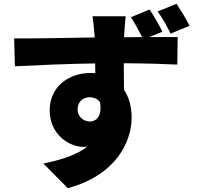

<svg xmlns="http://www.w3.org/2000/svg" viewBox="-20 -883 1040 1005"><path d="M904 -863 805 -823C832 -786 853 -747 873 -707L972 -748C955 -783 929 -825 904 -863ZM504 -347C515 -270 482 -247 449 -247C418 -247 386 -273 386 -309C386 -355 419 -374 449 -374C472 -374 492 -365 504 -347ZM763 -833 665 -793C688 -758 706 -724 724 -689L630 -688V-699C631 -717 635 -779 638 -798H464C467 -783 471 -746 475 -698L476 -687C347 -685 170 -681 54 -682L58 -536C180 -542 328 -549 478 -551L479 -500L454 -501C337 -501 240 -427 240 -306C240 -177 344 -114 418 -114L436 -115C377 -69 294 -45 207 -27L335 102C586 34 669 -139 669 -268C669 -323 656 -373 629 -413L628 -552C754 -551 848 -548 908 -545L910 -689H761L830 -717C813 -752 788 -796 763 -833Z"/></svg>

Font: ChiuKong Gothic MN Heavy
Style: Regular
Weight: 900
Designer: Ryoko NISHIZUKA 西塚涼子 (kana, bopomofo & ideographs); Paul D. Hunt (Latin, Greek & Cyrillic); Sandoll Communications 산돌커뮤니
Foundry: Adobe
Version: Version 1.300